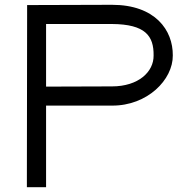

<svg xmlns="http://www.w3.org/2000/svg" viewBox="-20 -760 768 800"><path d="M172 -399.1 446.6 -400C557 -400 621 -461 620 -529C621 -610 586 -659 446.6 -660H172ZM172 -320V-20V20H92V-20L93 -699V-739H133L446.6 -740C627 -740 701 -634 700 -529C701 -428 594 -319 446.6 -320Z"/></svg>

Font: Nordica Plus
Style: NordicaClassicLtExt
Weight: 300
Version: Version 1.01